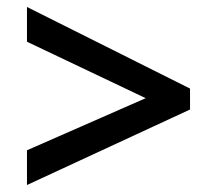

<svg xmlns="http://www.w3.org/2000/svg" viewBox="-20 -632 624 556"><path d="M58.1 -96.2V-196.8L401.9 -347.7L58.1 -511.2V-611.8L530.3 -375.5V-314.9Z"/></svg>

Font: Oxygen
Style: Bold
Weight: 700
Designer: vernon adams
Foundry: Vernon Adams
Version: Version 0.2.3 webfont; ttfautohint (v0.93.3-1d66) -l 8 -r 50